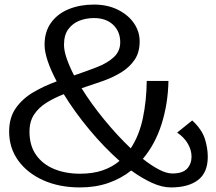

<svg xmlns="http://www.w3.org/2000/svg" viewBox="-20 -815 943 840"><path d="M717 -461Q715 -361 687 -272.5Q659 -184 605 -120Q643 -90 676 -73Q709 -56 734 -56Q779 -56 798.5 -77Q818 -98 818 -130Q818 -158 802 -186Q786 -214 755 -235L821 -288Q863 -249 876 -208.5Q889 -168 889 -129Q889 -60 846.5 -27.5Q804 5 728 5Q689 5 645 -15Q601 -35 554 -69Q510 -34 454 -14.5Q398 5 330 5Q239 5 169 -26.5Q99 -58 59.5 -113Q20 -168 20 -239Q20 -301 49.5 -342.5Q79 -384 126 -411.5Q173 -439 228 -459Q203 -506 189 -547Q175 -588 175 -619Q175 -677 204 -716.5Q233 -756 282 -775.5Q331 -795 391 -795Q450 -795 495.5 -772.5Q541 -750 566 -713.5Q591 -677 591 -634Q591 -586 569 -553.5Q547 -521 510.5 -498.5Q474 -476 428.5 -460Q383 -444 337 -429Q379 -361 436.5 -291Q494 -221 552 -166Q589 -222 605 -298Q621 -374 622 -461ZM260 -619Q260 -593 272 -558.5Q284 -524 304 -485Q357 -503 403.5 -521Q450 -539 478 -565Q506 -591 506 -630Q506 -677 475 -706.5Q444 -736 391 -736Q357 -736 327.5 -724.5Q298 -713 279 -687.5Q260 -662 260 -619ZM109 -239Q109 -178 138 -137Q167 -96 217 -75.5Q267 -55 330 -55Q386 -55 428.5 -69.5Q471 -84 503 -111Q435 -171 370.5 -248.5Q306 -326 259 -403Q218 -387 184 -366Q150 -345 129.5 -314.5Q109 -284 109 -239Z"/></svg>

Font: Panamera Medium
Style: Regular
Weight: 500
Designer: Bastien Sozeau
Foundry: NBR — Bastien Sozeau
Version: Version 3.002; ttfautohint (v1.8.4.7-5d5b);gftools[0.9.33]